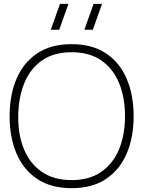

<svg xmlns="http://www.w3.org/2000/svg" viewBox="-20 -965 746 1000"><path d="M353 15Q245.5 15 173.8 -33Q102 -81 66 -165.5Q30 -250 30 -360Q30 -470 66 -554.5Q102 -639 173.8 -687Q245.5 -735 353 -735Q460.5 -735 532.2 -687Q604 -639 640 -554.5Q676 -470 676 -360Q676 -250 640 -165.5Q604 -81 532.2 -33Q460.5 15 353 15ZM353 -27Q445.5 -27 507.2 -69.8Q569 -112.5 600 -187.5Q631 -262.5 631 -360Q631 -457.5 600 -532.8Q569 -608 507.2 -650.5Q445.5 -693 353 -693Q260.5 -693 199.2 -650.5Q138 -608 107 -532.8Q76 -457.5 75 -360Q74 -262.5 105 -187.5Q136 -112.5 198.2 -69.8Q260.5 -27 353 -27ZM419.5 -810H463.5L511.5 -945H467.5ZM244.5 -810H288.5L336.5 -945H292.5Z"/></svg>

Font: Manrope Variable Light
Style: Regular
Weight: 200
Designer: Mikhail Sharanda
Foundry: Mikhail Sharanda
Version: Version 4.505